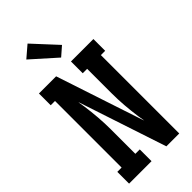

<svg xmlns="http://www.w3.org/2000/svg" viewBox="-303 -1046 1107 1107"><g transform="rotate(-45 250.0 -492.5)"><path d="M28 0V-96H63V-639H28V-735H168L347 -194Q346 -196 346 -198Q346 -200 346 -202L340 -239Q333 -289 329 -339.5Q325 -390 325 -441V-639H289V-735H472V-639H437V0H332L153 -541Q154 -539 154 -537Q154 -535 154 -533L160 -496Q167 -446 171 -395.5Q175 -345 175 -294V-96H211V0ZM265 -791 115 -925 185 -985 320 -839Z"/></g></svg>

Font: Iosevka Gothic
Style: Bold
Weight: 700
Monospace: yes
Designer: Belleve Invis
Foundry: Belleve Invis
Version: Version 15.5.1; ttfautohint (v1.8.4)